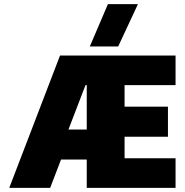

<svg xmlns="http://www.w3.org/2000/svg" viewBox="-20 -914 899 934"><path d="M417 -688 505 -894H651L555 -688ZM25 0 272 -644H834V-500H586V-395H797V-249H586V-144H834V0H402V-138H277L224 0ZM313 -284H402V-500H396Z"/></svg>

Font: Kanit
Style: Bold
Weight: 700
Designer: Katatrad Team
Foundry: CadsonDemak
Version: Version 2.000; ttfautohint (v1.8.3)